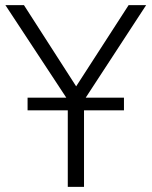

<svg xmlns="http://www.w3.org/2000/svg" viewBox="-20 -725 589 745"><path d="M243 0V-366L257 -316L1 -705H73L280 -383H271L479 -705H547L293 -316L306 -366V0ZM87 -297V-346H461V-297Z"/></svg>

Font: Nunito Sans 10pt SemiCondensed Light
Style: Regular
Weight: 300
Width: 4
Designer: Vernon Adams
Foundry: Vernon Adams
Version: Version 3.101;gftools[0.9.27]